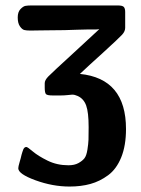

<svg xmlns="http://www.w3.org/2000/svg" viewBox="-20 -478 516 704"><path d="M45 -414Q45 -434 55 -444.5Q65 -455 73.5 -456.5Q82 -458 95 -458H412Q429 -458 434 -452.5Q439 -447 439 -434V-376Q439 -363 427.5 -350.5Q416 -338 358 -285Q308 -240 273 -207Q442 -190 442 -5Q442 56 424.5 99Q407 142 376.5 164.5Q346 187 311.5 196.5Q277 206 235 206Q173 206 110 183Q47 160 47 139Q47 133 52 116Q54 110 56 102Q58 94 59 89.5Q60 85 62 79.5Q64 74 65 71Q66 68 68 65.5Q70 63 72 62Q74 61 77 61Q81 61 100.5 77.5Q120 94 154.5 111Q189 128 231 128Q253 128 267.5 120Q282 112 289.5 102.5Q297 93 300.5 71Q304 49 304.5 34Q305 19 305 -12Q305 -66 296 -91Q287 -116 265 -126Q254 -131 245 -131Q242 -131 229 -129.5Q216 -128 203 -128H173Q153 -128 148.5 -133Q144 -138 144 -157V-173Q144 -184 157 -197.5Q170 -211 252 -286Q307 -337 344 -371L333 -370Q322 -370 304 -370Q286 -370 263.5 -369Q241 -368 216.5 -367.5Q192 -367 169.5 -367Q147 -367 126.5 -366.5Q106 -366 94 -366H90Q77 -366 69 -368Q61 -370 53 -381.5Q45 -393 45 -414Z"/></svg>

Font: CMU Sans Serif
Style: Bold
Weight: 700
Version: Version 0.7.0